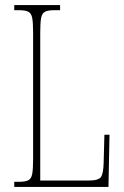

<svg xmlns="http://www.w3.org/2000/svg" viewBox="-20 -734 488 754"><path d="M36 0V-20H54Q79 -20 91 -26Q103 -32 106.5 -51Q110 -70 110 -108V-606Q110 -645 106.5 -663.5Q103 -682 91 -688Q79 -694 54 -694H36V-714H216V-694H194Q169 -694 157 -688Q145 -682 141.5 -663.5Q138 -645 138 -606V-25H328Q367 -25 376.5 -39Q386 -53 387 -94L390 -205H410L406 0Z"/></svg>

Font: Noto Serif Thai ExtraCondensed Thin
Style: Regular
Weight: 100
Width: 2
Designer: Monotype Design Team
Foundry: Monotype Imaging Inc.
Version: Version 2.001; ttfautohint (v1.8.4.7-5d5b)